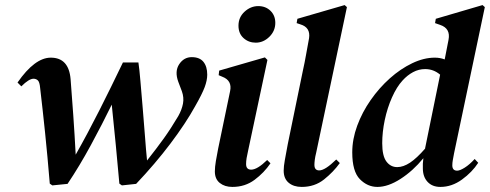

<svg xmlns="http://www.w3.org/2000/svg" viewBox="-20 -722 1929 756"><path d="M186 8 176 1Q167 -108 157.5 -199.5Q148 -291 138 -376Q136 -399 129 -405.5Q122 -412 112 -412Q94 -412 64 -382L49 -397Q117 -495 180 -495Q251 -495 258 -410Q263 -347 268.5 -268.5Q274 -190 278 -113Q325 -196 371 -287Q417 -378 464 -476H525Q529 -450 533 -401.5Q537 -353 542 -295.5Q547 -238 551 -183.5Q555 -129 559 -90Q597 -138 625 -177Q653 -216 682 -265Q696 -290 700.5 -314Q705 -338 696 -363L682 -400Q667 -441 685.5 -469Q704 -497 735 -497Q766 -497 781 -478.5Q796 -460 796 -428Q796 -406 786 -379Q776 -352 748 -303Q711 -236 651 -156.5Q591 -77 516 2L460 8L450 1Q443 -76 436 -150.5Q429 -225 420 -310Q383 -234 338 -151Q293 -68 246 2Z M987 -554Q959 -554 939 -572Q919 -590 919 -621Q919 -654 943 -676Q967 -698 997 -698Q1026 -698 1045 -679.5Q1064 -661 1064 -632Q1064 -600 1040.5 -577Q1017 -554 987 -554ZM895 14Q865 14 845.5 -1.5Q826 -17 826 -47Q826 -64 830 -88Q834 -112 839 -137L886 -363Q895 -405 855 -420L841 -426L843 -444L1023 -496L1033 -486L957 -129Q953 -112 951 -99.5Q949 -87 949 -76Q949 -54 969 -54Q993 -54 1032 -92L1045 -79Q1020 -42 982.5 -14Q945 14 895 14Z M1168 14Q1136 14 1116.5 -2.5Q1097 -19 1097 -50Q1097 -67 1101.5 -91.5Q1106 -116 1113 -154L1172 -441Q1180 -477 1185 -506Q1190 -535 1197 -572Q1203 -614 1163 -626L1148 -631L1151 -648L1337 -702L1346 -694L1225 -121Q1221 -105 1219.5 -93Q1218 -81 1218 -73Q1218 -51 1237 -51Q1260 -51 1304 -94L1318 -80Q1293 -45 1256 -15.5Q1219 14 1168 14Z M1466 14Q1427 14 1397 -16.5Q1367 -47 1367 -122Q1367 -174 1386.5 -227Q1406 -280 1439.5 -328Q1473 -376 1515 -413.5Q1557 -451 1603 -473Q1649 -495 1692 -495Q1713 -495 1731 -488L1746 -565Q1755 -610 1713 -624L1693 -631L1696 -648L1880 -702L1889 -694L1768 -119Q1765 -103 1763 -92Q1761 -81 1761 -71Q1761 -50 1780 -50Q1791 -50 1810 -62Q1829 -74 1849 -96L1863 -81Q1839 -44 1799 -15Q1759 14 1714 14Q1682 14 1663.5 -6Q1645 -26 1645 -59Q1644 -76 1647 -99Q1606 -49 1557 -17.5Q1508 14 1466 14ZM1485 -158Q1485 -108 1501.5 -86Q1518 -64 1544 -64Q1568 -64 1594.5 -81.5Q1621 -99 1654 -137V-139L1713 -428Q1687 -450 1654 -450Q1629 -450 1606.5 -438Q1584 -426 1565 -405Q1542 -380 1523.5 -338.5Q1505 -297 1495 -249.5Q1485 -202 1485 -158Z"/></svg>

Font: DM Serif Text
Style: Italic
Weight: 400
Italic angle: -12°
Designer: Colophon Foundry, Frank Grießhammer
Foundry: Colophon Foundry
Version: Version 5.100; ttfautohint (v1.8.2)